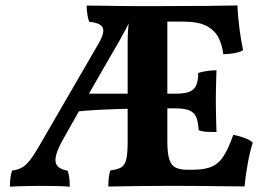

<svg xmlns="http://www.w3.org/2000/svg" viewBox="-20 -699 998 722"><path d="M287 -346.7H639.4Q673.7 -346.7 692 -353.9Q710.4 -361 717.8 -378Q725.3 -395 725.3 -424.7Q741.3 -429.7 759.4 -432.2Q777.5 -434.8 794.1 -434.8Q793.6 -421.7 793.1 -404.2Q792.6 -386.8 792.1 -365.6Q791.6 -344.4 791.6 -319.6Q791.6 -299.5 792.1 -277Q792.6 -254.5 793.1 -235Q793.6 -215.6 794.1 -202.5Q777.5 -202.5 758.9 -203.2Q740.3 -204 727.2 -209.6Q725.2 -239.2 718.3 -257.4Q711.3 -275.5 692.5 -283.6Q673.7 -291.7 635.6 -291.7Q544 -291.7 471.6 -290.2Q399.2 -288.6 347.1 -285.8Q294.9 -283 261.4 -278.9ZM460 -540Q460 -561.9 461.5 -584.6Q463 -607.4 466.1 -630.7Q469.1 -654 473.6 -676H609.3V-166.2Q609.3 -121.6 617 -98.7Q624.7 -75.8 641.5 -68.3Q658.3 -60.7 683.5 -60.7L678.8 0Q642.8 0 601.1 0Q559.5 0 518.2 0.5Q476.9 1 442.3 1.5Q407.7 2 387.4 2.5Q387.4 -14.7 389.1 -30.4Q390.9 -46.1 394.9 -58.3Q421.4 -61.2 435.2 -69.3Q449 -77.3 454.5 -99.1Q460 -120.9 460 -163.6ZM577.6 -676Q682.5 -676 754.5 -676.8Q826.4 -677.5 873 -678.5Q874.4 -636.7 880.7 -589.6Q887 -542.6 894 -510.6Q887.9 -505.5 874.4 -502Q860.9 -498.5 846.1 -496.9Q831.3 -495.4 819.7 -495.4Q815.6 -529 801.9 -556.7Q788.2 -584.4 757.3 -601.1Q726.5 -617.7 669.3 -617.7H563ZM490.3 -676Q480.4 -648.6 472.6 -630.4Q464.8 -612.1 455.3 -593.5Q445.8 -575 429.3 -546Q401.3 -498 368.8 -441.5Q336.3 -385 305.1 -330.3Q273.8 -275.6 248.9 -231.4Q223.9 -187.2 210.5 -162.8Q191.7 -126.7 189 -105Q186.3 -83.4 198.3 -72.3Q210.3 -61.3 233.8 -57.3Q238.8 -45.7 240.6 -30.2Q242.3 -14.7 242.3 3Q219.3 1 187.4 0.5Q155.5 0 130.5 0Q114.5 0 91.6 0.5Q68.6 1 47.9 1.5Q27.2 2 17.2 3Q17.2 -12.2 19.2 -29.5Q21.2 -46.7 25.7 -57.8Q45.9 -60.3 60.9 -68Q76 -75.8 91.6 -95.3Q107.3 -114.9 128.5 -152L351.5 -536.7Q374.5 -576.7 366.3 -594.7Q358.2 -612.8 315.4 -617.2Q311.4 -626.2 308.5 -645.3Q305.7 -664.4 305.7 -678Q331.7 -678 364.6 -677.5Q397.4 -677 430.7 -676.5Q463.9 -676 490.3 -676ZM587.5 -60.7H704.8Q752.1 -60.7 778.9 -73.6Q805.7 -86.5 822.9 -115.3Q840.2 -144.1 857.3 -191.9Q878.6 -187.9 899 -180.6Q919.5 -173.2 930.6 -162.7Q919.6 -128.7 911.6 -84.2Q903.5 -39.8 899.6 2Q873.3 2 833.4 1.5Q793.5 1 748.5 0.5Q703.5 0 661 0Q618.5 0 587.5 0Z"/></svg>

Font: Vollkorn
Style: Regular
Weight: 400
Designer: Friedrich Althausen
Foundry: Friedrich Althausen
Version: Version 5.001